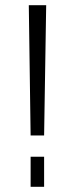

<svg xmlns="http://www.w3.org/2000/svg" viewBox="-20 -720 288 740"><path d="M158 -700 150 -198H98L91 -700ZM150 -116V0H98V-116Z"/></svg>

Font: Pathway Extreme 8pt Thin 12pt Thin
Style: Regular
Weight: 250
Version: Version 1.001;gftools[0.9.26]